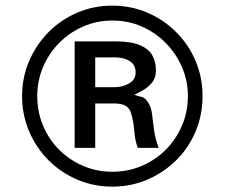

<svg xmlns="http://www.w3.org/2000/svg" viewBox="-20 -659 908 692"><path d="M384.8 13.7Q317.4 13.7 258.3 -11.7Q199.2 -37.1 154.8 -81.5Q110.4 -126 85 -185.5Q59.6 -245.1 59.6 -312.5Q59.6 -379.9 85 -439Q110.4 -498 154.8 -543Q199.2 -587.9 258.3 -613.3Q317.4 -638.7 384.8 -638.7Q452.1 -638.7 511.2 -613.3Q570.3 -587.9 615.2 -543Q660.2 -498 685.1 -439Q710 -379.9 710 -312.5Q710 -245.1 685.1 -185.5Q660.2 -126 615.2 -81.5Q570.3 -37.1 511.2 -11.7Q452.1 13.7 384.8 13.7ZM384.8 -40Q441.4 -40 490.7 -61Q540 -82 577.1 -119.1Q614.3 -156.2 635.7 -206.1Q657.2 -255.9 657.2 -312.5Q657.2 -368.2 635.7 -417.5Q614.3 -466.8 577.1 -504.4Q540 -542 490.7 -563.5Q441.4 -585 384.8 -585Q329.1 -585 279.8 -563.5Q230.5 -542 193.4 -504.4Q156.2 -466.8 135.3 -417.5Q114.3 -368.2 114.3 -312.5Q114.3 -255.9 135.3 -206.1Q156.2 -156.2 193.4 -119.1Q230.5 -82 279.8 -61Q329.1 -40 384.8 -40ZM249 -126V-509.8H396.5Q453.1 -509.8 484.9 -496.1Q516.6 -482.4 529.3 -459Q542 -435.5 542 -406.2Q542 -377 526.4 -359.4Q510.7 -341.8 492.2 -332Q473.6 -322.3 463.9 -317.4Q476.6 -312.5 490.7 -309.6Q504.9 -306.6 516.6 -285.2Q525.4 -269.5 528.3 -245.6Q531.2 -221.7 535.2 -190.9Q539.1 -160.2 551.8 -126H476.6Q467.8 -150.4 465.8 -170.9Q463.9 -191.4 460.9 -214.8Q457 -237.3 451.7 -253.4Q446.3 -269.5 432.6 -277.8Q418.9 -286.1 390.6 -286.1H323.2V-126ZM323.2 -344.7H392.6Q421.9 -344.7 445.3 -358.4Q468.8 -372.1 468.8 -397.5Q468.8 -425.8 447.3 -439Q425.8 -452.1 396.5 -452.1H323.2Z"/></svg>

Font: Padauk
Style: Bold
Weight: 700
Designer: Debbi Hosken, Becca Hirsbrunner Spalinger
Foundry: SIL International
Version: Version 5.003